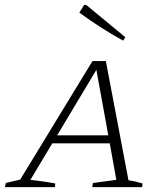

<svg xmlns="http://www.w3.org/2000/svg" viewBox="-46 -769 674 789"><path d="M482 -28Q498 -26 512.5 -22.5Q527 -19 540 -15L538 0H333L336 -17L432 -30L405 -180H169L79 -30Q105 -27 130 -23.5Q155 -20 181 -15L180 0H-26L-22 -17L37 -31L334 -518H389ZM189 -213H399L350 -482ZM460 -602Q411 -629 367 -657.5Q323 -686 280 -717L300 -749H308L469 -616Z"/></svg>

Font: Piazzolla SC ExtraLight
Style: Italic
Weight: 200
Italic angle: -11.3°
Designer: Juan Pablo del Peral
Foundry: Huerta Tipografica
Version: Version 1.330